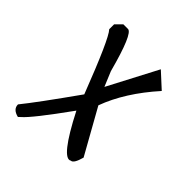

<svg xmlns="http://www.w3.org/2000/svg" viewBox="-132 -556 587 587"><g transform="rotate(45 161.0 -263.0)"><path d="M244.1 -460.9 293 -416Q217.8 -332 187 -248L268.1 -103Q258.8 -68.8 247.1 -68.8Q221.2 -51.8 150.9 -189Q69.8 -76.2 44.9 -55.2L38.1 -48.8Q11.2 -55.2 11.2 -76.2Q46.9 -120.1 132.8 -241.2Q65.9 -415 45.9 -436V-457L65.9 -477.1H85.9Q106 -477.1 140.1 -349.1L160.2 -300.8Z"/></g></svg>

Font: Loved by the King
Style: Regular
Weight: 400
Designer: Kimberly Geswein
Foundry: Kimberly Geswein
Version: Version 1.002 2006